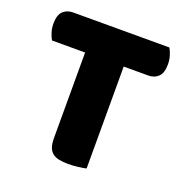

<svg xmlns="http://www.w3.org/2000/svg" viewBox="-114 -711 784 818"><g transform="rotate(20 278.0 -302.0)"><path d="M37 -466Q30 -477 24 -496Q18 -515 18 -536Q18 -575 35.5 -592Q53 -609 81 -609H517Q524 -598 530 -579Q536 -560 536 -539Q536 -500 518.5 -483Q501 -466 473 -466H362V-4Q351 -1 327.5 2Q304 5 281 5Q258 5 240.5 1.5Q223 -2 211 -11Q199 -20 193 -36Q187 -52 187 -78V-466Z"/></g></svg>

Font: Baloo Paaji
Style: Regular
Weight: 400
Designer: Shuchita Grover and Ek Type
Foundry: Ek Type
Version: Version 1.443;PS 1.000;hotconv 16.6.51;makeotf.lib2.5.65220;